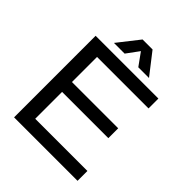

<svg xmlns="http://www.w3.org/2000/svg" viewBox="-237 -1005 1142 1142"><g transform="rotate(45 333.5 -434.0)"><path d="M79 0V-686H607V-603H174V-392H563V-309H174V-83H613V0ZM186 -733 292 -868H376L481 -733H391L334 -812L276 -733Z"/></g></svg>

Font: Archivo VF Beta
Style: Regular
Weight: 400
Designer: Hector Gatti
Foundry: Omnibus-Type
Version: Version 1.002